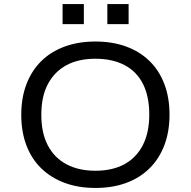

<svg xmlns="http://www.w3.org/2000/svg" viewBox="-20 -919 942 948"><path d="M451 9Q367 9 299.5 -16Q232 -41 184 -87.5Q136 -134 110.5 -201Q85 -268 85 -352Q85 -436 110.5 -503Q136 -570 183.5 -617Q231 -664 299 -689Q367 -714 451 -714Q536 -714 603.5 -689Q671 -664 718.5 -617.5Q766 -571 791.5 -504Q817 -437 817 -353Q817 -269 791.5 -202Q766 -135 718.5 -88Q671 -41 603.5 -16Q536 9 451 9ZM451 -76Q535 -76 594 -108Q653 -140 685 -202Q717 -264 717 -353Q717 -443 686 -504.5Q655 -566 595 -597.5Q535 -629 451 -629Q367 -629 308 -597Q249 -565 216.5 -504Q184 -443 184 -352Q184 -263 216 -201.5Q248 -140 308 -108Q368 -76 451 -76ZM510 -800V-899H615V-800ZM289 -800V-899H394V-800Z"/></svg>

Font: Nunito Sans 7pt SemiExpanded
Style: Regular
Weight: 400
Width: 6
Designer: Vernon Adams
Foundry: Vernon Adams
Version: Version 3.101;gftools[0.9.27]